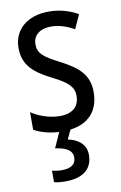

<svg xmlns="http://www.w3.org/2000/svg" viewBox="-89 -597 558 888"><g transform="rotate(-10 190.5 -153.5)"><path d="M273 138C273 91 241 62 189 51L209 8C295 -3 345 -56 345 -145C345 -228 296 -266 219 -307C144 -345 118 -365 118 -408C118 -450 150 -477 203 -477C241 -477 278 -464 311 -445L341 -511C300 -534 255 -547 204 -547C105 -547 38 -492 38 -405C38 -321 89 -283 167 -243C240 -207 264 -182 264 -141C264 -92 233 -62 173 -62C123 -62 72 -81 39 -104V-21C68 -5 107 7 156 10L124 81C173 88 204 103 204 138C204 168 183 186 138 186C122 186 105 184 92 180V234C104 238 123 240 146 240C227 240 273 204 273 138Z"/></g></svg>

Font: Noto Sans Telugu Condensed
Style: Regular
Weight: 400
Width: 3
Designer: Jelle Bosma - Monotype Design Team
Foundry: Monotype Imaging Inc.
Version: Version 2.005